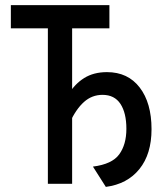

<svg xmlns="http://www.w3.org/2000/svg" viewBox="-20 -720 656 752"><path d="M167.5 0V-609H22.5V-700H408.5V-609H262.5V0ZM394.5 12 344 -67.5Q419 -77 447 -115.5Q475 -154 475 -215.5Q475 -277.5 451.8 -313Q428.5 -348.5 381.5 -348.5Q340 -348.5 308.8 -320.5Q277.5 -292.5 253 -239L210.5 -260Q224.5 -311 248.8 -351.2Q273 -391.5 310 -414.5Q347 -437.5 399 -437.5Q481 -437.5 527.2 -377.2Q573.5 -317 573.5 -214Q573.5 -116.5 526 -57.8Q478.5 1 394.5 12Z"/></svg>

Font: Overpass Mono Medium
Style: Regular
Weight: 500
Monospace: yes
Designer: Delve Withrington, Dave Bailey
Foundry: Delve Fonts LLC
Version: Version 4.000